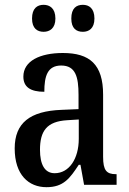

<svg xmlns="http://www.w3.org/2000/svg" viewBox="-20 -767 537 797"><path d="M324 -635C349 -635 372 -649 372 -690C372 -733 349 -747 324 -747C297 -747 276 -733 276 -690C276 -649 297 -635 324 -635ZM161 -635C186 -635 210 -649 210 -690C210 -733 186 -747 161 -747C135 -747 113 -733 113 -690C113 -649 135 -635 161 -635ZM173 10C244 10 270 -27 307 -83H314L329 0H464V-44H461C422 -44 408 -60 408 -116V-374C408 -500 352 -547 241 -547C146 -547 77 -514 77 -449C77 -406 106 -386 164 -386C164 -451 177 -495 234 -495C294 -495 306 -447 306 -373V-314L235 -311C105 -306 41 -257 41 -151C41 -41 99 10 173 10ZM207 -48C165 -48 146 -85 146 -145C146 -223 174 -263 259 -268L307 -271V-191C307 -108 267 -48 207 -48Z"/></svg>

Font: Noto Serif Condensed Medium
Style: Regular
Weight: 500
Width: 3
Designer: Monotype Design Team
Foundry: Monotype Imaging Inc.
Version: Version 2.015